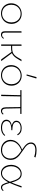

<svg xmlns="http://www.w3.org/2000/svg" viewBox="1532 -2282 755 3858"><g transform="rotate(90 1909.0 -353.5)"><path d="M47 -201Q47 -261 74.5 -309Q102 -357 150.5 -384.5Q199 -412 259 -412Q316 -412 362 -385.5Q408 -359 434 -312.5Q460 -266 460 -208Q460 -147 433 -99Q406 -51 357.5 -24Q309 3 249 3Q192 3 145.5 -23.5Q99 -50 73 -96.5Q47 -143 47 -201ZM431 -206Q431 -259 408.5 -301.5Q386 -344 346 -367.5Q306 -391 256 -391Q204 -391 163 -366.5Q122 -342 99 -299.5Q76 -257 76 -203Q76 -150 98.5 -107.5Q121 -65 161.5 -41.5Q202 -18 252 -18Q304 -18 345 -42.5Q386 -67 408.5 -110Q431 -153 431 -206Z M609 -74V-407L636 -410V-77Q636 -18 683 -18Q722 -18 745 -56L759 -44Q745 -22 723 -9Q701 4 676 4Q643 4 625.5 -16Q608 -36 609 -74Z M1048 -216 1209 0H1174L1024 -208Q988 -199 942 -199H901V0H874V-407L901 -410V-221H946Q1014 -221 1054.5 -244Q1095 -267 1130 -324L1179 -408H1212L1153 -313Q1129 -275 1104 -252Q1079 -229 1048 -216Z M1476 -513 1530 -711 1558 -706 1498 -508ZM1289 -201Q1289 -261 1316.5 -309Q1344 -357 1392.5 -384.5Q1441 -412 1501 -412Q1558 -412 1604 -385.5Q1650 -359 1676 -312.5Q1702 -266 1702 -208Q1702 -147 1675 -99Q1648 -51 1599.5 -24Q1551 3 1491 3Q1434 3 1387.5 -23.5Q1341 -50 1315 -96.5Q1289 -143 1289 -201ZM1673 -206Q1673 -259 1650.5 -301.5Q1628 -344 1588 -367.5Q1548 -391 1498 -391Q1446 -391 1405 -366.5Q1364 -342 1341 -299.5Q1318 -257 1318 -203Q1318 -150 1340.5 -107.5Q1363 -65 1403.5 -41.5Q1444 -18 1494 -18Q1546 -18 1587 -42.5Q1628 -67 1650.5 -110Q1673 -153 1673 -206Z M2283 -36Q2271 -17 2251 -6.5Q2231 4 2208 4Q2174 4 2155.5 -21Q2137 -46 2136 -97L2132 -384L1918 -385L1911 0H1884L1893 -385H1791L1792 -408H2270L2269 -384H2156L2162 -100Q2163 -57 2176 -37.5Q2189 -18 2214 -18Q2229 -18 2243.5 -25.5Q2258 -33 2268 -48Z M2710 -67Q2654 4 2548 4Q2475 4 2430.5 -25Q2386 -54 2386 -105Q2386 -146 2415 -174Q2444 -202 2504 -213Q2407 -235 2407 -306Q2407 -353 2449 -382.5Q2491 -412 2558 -412Q2610 -412 2645 -391Q2680 -370 2699 -334L2681 -321Q2644 -391 2556 -391Q2501 -391 2466.5 -368Q2432 -345 2432 -307Q2432 -266 2474.5 -245Q2517 -224 2597 -224V-204Q2500 -204 2456.5 -178.5Q2413 -153 2413 -109Q2413 -67 2449.5 -42.5Q2486 -18 2549 -18Q2599 -18 2636.5 -35Q2674 -52 2696 -81Z M3009 -434Q3068 -395 3104.5 -365Q3141 -335 3167 -291.5Q3193 -248 3193 -190Q3193 -136 3169 -91.5Q3145 -47 3100 -21.5Q3055 4 2995 4Q2936 4 2889.5 -21Q2843 -46 2817 -90Q2791 -134 2791 -188Q2791 -268 2846.5 -329.5Q2902 -391 2988 -420Q2940 -452 2911 -476Q2882 -500 2862.5 -530.5Q2843 -561 2843 -599Q2843 -652 2883 -681.5Q2923 -711 3002 -711Q3073 -711 3144 -690L3134 -664Q3062 -687 2998 -687Q2933 -687 2901 -662.5Q2869 -638 2869 -596Q2869 -563 2887.5 -535.5Q2906 -508 2934 -486Q2962 -464 3009 -434ZM3166 -186Q3166 -236 3144.5 -275.5Q3123 -315 3089.5 -344.5Q3056 -374 3006 -407Q2923 -379 2871 -322Q2819 -265 2819 -191Q2819 -142 2842 -102.5Q2865 -63 2905.5 -40.5Q2946 -18 2998 -18Q3050 -18 3088 -40.5Q3126 -63 3146 -101Q3166 -139 3166 -186Z M3818 -36Q3806 -18 3786.5 -7Q3767 4 3746 4Q3705 4 3683 -33.5Q3661 -71 3642 -143Q3603 -68 3559.5 -32Q3516 4 3458 4Q3411 4 3373.5 -22Q3336 -48 3314.5 -94Q3293 -140 3293 -197Q3293 -257 3316.5 -306.5Q3340 -356 3381.5 -384Q3423 -412 3474 -412Q3545 -412 3583 -359Q3621 -306 3648 -208Q3678 -276 3723 -412L3749 -407Q3690 -241 3657 -174Q3678 -95 3697 -57Q3716 -19 3750 -19Q3765 -19 3779.5 -26.5Q3794 -34 3804 -49ZM3633 -175 3626 -200Q3601 -292 3566.5 -341.5Q3532 -391 3473 -391Q3431 -391 3396.5 -366.5Q3362 -342 3341.5 -298.5Q3321 -255 3321 -200Q3321 -148 3339.5 -106Q3358 -64 3390 -40.5Q3422 -17 3462 -17Q3513 -17 3553.5 -55Q3594 -93 3633 -175Z"/></g></svg>

Font: Ysabeau Infant Extralight
Style: Regular
Weight: 200
Designer: Christian Thalmann (Catharsis Fonts)
Version: Version 0.003